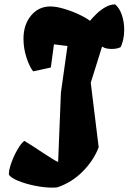

<svg xmlns="http://www.w3.org/2000/svg" viewBox="-20 -776 585 874"><path d="M219.7 78.1Q180.7 78.1 137.9 69.3Q95.2 60.5 62.7 47.1Q30.3 33.7 20.5 19.5V12.7Q21.5 -6.8 32.7 -37.6Q43.9 -68.4 60.1 -96.2Q76.2 -124 90.8 -134.8Q108.9 -124 132.1 -108.9Q155.3 -93.8 178.2 -78.6Q201.2 -63.5 219 -52.5Q236.8 -41.5 244.6 -38.6L257.3 -354.5L287.1 -566.4L225.6 -574.2L211.4 -468.8L130.9 -451.2Q114.7 -471.2 100.8 -513.2Q86.9 -555.2 86.9 -599.6Q86.9 -663.6 121.3 -705.1Q155.8 -746.6 209 -746.6Q235.4 -746.6 270.3 -736.3Q305.2 -726.1 337.9 -710.9Q370.6 -695.8 389.6 -681.2Q400.9 -694.8 418.5 -712.2Q436 -729.5 458 -742.4Q480 -755.4 503.9 -756.3Q523.9 -739.7 534.7 -708Q545.4 -676.3 545.4 -640.1Q545.4 -615.7 540.5 -594.7Q535.6 -573.7 529.3 -561.5Q514.2 -553.2 487.8 -553.2Q475.6 -553.2 464.1 -555.7Q452.6 -558.1 447.3 -563H444.3L393.1 -399.4L429.2 -105.5Q405.8 -44.9 356.2 4.9Q306.6 54.7 241.2 76.7Q231.9 78.1 219.7 78.1Z"/></svg>

Font: Fruktur
Style: Italic
Weight: 400
Italic angle: -8°
Designer: Viktoriya Grabowska, Eben Sorkin
Foundry: Viktoriya Grabowska
Version: Version 1.008; ttfautohint (v1.8.4.7-5d5b)